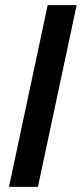

<svg xmlns="http://www.w3.org/2000/svg" viewBox="-20 -729 319 749"><path d="M166 -709H279L128 0H15Z"/></svg>

Font: Raleway Thin SemiBold
Style: Italic
Weight: 600
Italic angle: -12°
Version: Version 4.026